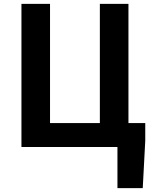

<svg xmlns="http://www.w3.org/2000/svg" viewBox="-20 -761 791 994"><path d="M588 213V0H91V-741H239V-124H497V-741H645V-124H732V-32L719 213Z"/></svg>

Font: Source Han Sans TC
Style: Bold
Weight: 700
Designer: Ryoko NISHIZUKA Ë•øÂ°öÊ∂ºÂ≠ê (kana, bopomofo & ideographs); Paul D. Hunt (Latin, Greek & Cyrillic); Sandoll Communicatio
Foundry: Adobe
Version: Version 2.004;hotconv 1.0.118;makeotfexe 2.5.65603